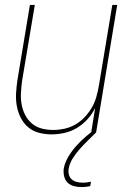

<svg xmlns="http://www.w3.org/2000/svg" viewBox="-20 -540 540 783"><path d="M191 8Q164 8 139 1.5Q114 -5 95 -21Q76 -37 64.5 -60Q53 -83 48.5 -108Q44 -133 45.5 -159.5Q47 -186 51 -213L102 -520H122L70 -210Q67 -186 65.5 -162Q64 -138 68 -115Q72 -92 82.5 -71.5Q93 -51 110 -36.5Q127 -22 149.5 -16Q172 -10 197 -10Q219 -10 242.5 -15Q266 -20 287 -32Q308 -44 325 -62Q342 -80 354 -100.5Q366 -121 372.5 -143.5Q379 -166 383 -189L438 -520H458L372 0H352L368 -100Q356 -75 337 -54Q318 -33 294 -18.5Q270 -4 243 2Q216 8 191 8ZM313 223Q297 223 281.5 219Q266 215 255.5 204.5Q245 194 241.5 178.5Q238 163 240 147Q245 122 259 98.5Q273 75 291.5 54.5Q310 34 331 16Q352 -2 375 -18L372 0Q355 17 338 33.5Q321 50 305 68Q289 86 276.5 106Q264 126 260 148Q258 160 261 172Q264 184 272.5 191.5Q281 199 293 202Q305 205 318 205Q326 205 334 204Q342 203 351 201L348 219Q339 221 330.5 222Q322 223 313 223Z"/></svg>

Font: Iosevka SS18 Thin
Style: Italic
Weight: 100
Italic angle: -9°
Monospace: yes
Designer: Belleve Invis
Foundry: Belleve Invis
Version: Version 25.1.1; ttfautohint (v1.8.4)